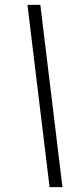

<svg xmlns="http://www.w3.org/2000/svg" viewBox="-20 -740 343 790"><path d="M93 -720H146L237 30H184Z"/></svg>

Font: Radio Canada Condensed Light
Style: Italic
Weight: 300
Width: 3
Italic angle: -12°
Designer: Charles Daoud, Etienne Aubert Bonn, Alexandre Saumier Demers, Jacques Le Bailly
Foundry: Radio-Canada
Version: Version 2.104; ttfautohint (v1.8.4.7-5d5b);gftools[0.9.28.de